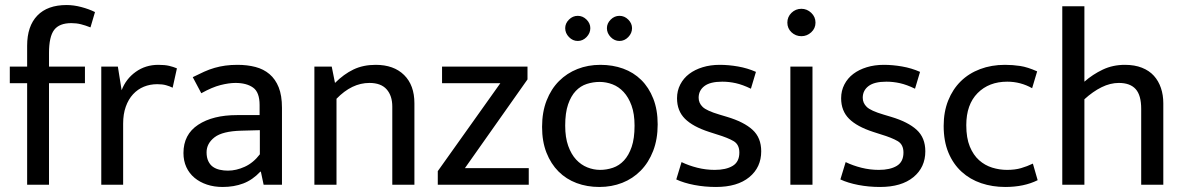

<svg xmlns="http://www.w3.org/2000/svg" viewBox="-20 -735 4718 764"><path d="M245 -715Q273 -715 303.5 -707Q334 -699 358 -687L340 -626Q320 -634 302 -638.5Q284 -643 264 -643Q216 -643 195.5 -616Q175 -589 175 -524V-470H318V-404H175V0H88V-404H19V-470H88V-553Q88 -631 128.5 -673Q169 -715 245 -715Z M383 0V-470H449L464 -376Q481 -421 520 -449Q559 -477 610 -477Q636 -477 653 -473Q670 -469 684 -463L667 -386Q655 -392 640.5 -396Q626 -400 606 -400Q577 -400 552.5 -390Q528 -380 509.5 -360Q491 -340 480.5 -310.5Q470 -281 470 -243V0Z M747 -428Q771 -440 792 -449.5Q813 -459 834 -465Q855 -471 877 -474Q899 -477 925 -477Q964 -477 996.5 -468.5Q1029 -460 1052.5 -440Q1076 -420 1089 -387.5Q1102 -355 1102 -306V0H1029L1018 -52H1016Q985 -19 948 -5Q911 9 866 9Q832 9 803.5 -0.5Q775 -10 754 -27.5Q733 -45 721.5 -70Q710 -95 710 -126Q710 -200 768.5 -238.5Q827 -277 923 -277H1013V-317Q1013 -368 987 -386.5Q961 -405 917 -405Q891 -405 857.5 -396.5Q824 -388 781 -364ZM1014 -217 940 -215Q865 -213 833.5 -188.5Q802 -164 802 -129Q802 -108 809 -93.5Q816 -79 827.5 -71Q839 -63 854.5 -59.5Q870 -56 887 -56Q920 -56 954 -71.5Q988 -87 1014 -121Z M1319 0H1231V-470H1300L1313 -405Q1348 -440 1386.5 -458.5Q1425 -477 1475 -477Q1547 -477 1588 -436.5Q1629 -396 1629 -324V0H1541V-311Q1541 -354 1518.5 -379.5Q1496 -405 1450 -405Q1380 -405 1319 -342Z M2079 -419 1830 -66H2084V0H1722V-54L1971 -404H1739V-470H2079Z M2597 -240Q2597 -181 2579 -134.5Q2561 -88 2529.5 -56Q2498 -24 2456 -7.5Q2414 9 2365 9Q2316 9 2274.5 -6.5Q2233 -22 2202.5 -52.5Q2172 -83 2154.5 -127.5Q2137 -172 2137 -230Q2137 -289 2155 -335Q2173 -381 2204.5 -412.5Q2236 -444 2278 -460.5Q2320 -477 2369 -477Q2418 -477 2459.5 -462Q2501 -447 2531.5 -417Q2562 -387 2579.5 -342.5Q2597 -298 2597 -240ZM2505 -235Q2505 -282 2493 -315Q2481 -348 2461.5 -369Q2442 -390 2417 -399.5Q2392 -409 2366 -409Q2340 -409 2315 -401Q2290 -393 2271 -373Q2252 -353 2240.5 -319.5Q2229 -286 2229 -235Q2229 -188 2241 -154.5Q2253 -121 2272.5 -100Q2292 -79 2317 -69Q2342 -59 2368 -59Q2394 -59 2419 -67.5Q2444 -76 2463 -96.5Q2482 -117 2493.5 -150.5Q2505 -184 2505 -235ZM2229 -623Q2229 -642 2244 -657Q2259 -672 2279 -672Q2299 -672 2314 -657Q2329 -642 2329 -623Q2329 -603 2314 -587.5Q2299 -572 2279 -572Q2259 -572 2244 -587.5Q2229 -603 2229 -623ZM2395 -623Q2395 -642 2410 -657Q2425 -672 2445 -672Q2465 -672 2480 -657Q2495 -642 2495 -623Q2495 -603 2480 -587.5Q2465 -572 2445 -572Q2425 -572 2410 -587.5Q2395 -603 2395 -623Z M2968 -382Q2935 -398 2908 -404Q2881 -410 2854 -410Q2806 -410 2783 -392.5Q2760 -375 2760 -346Q2760 -325 2776 -309.5Q2792 -294 2843 -279L2873 -270Q2940 -250 2974.5 -218.5Q3009 -187 3009 -133Q3009 -69 2961.5 -30Q2914 9 2829 9Q2784 9 2742.5 1Q2701 -7 2671 -21L2692 -90Q2721 -76 2755 -67.5Q2789 -59 2824 -59Q2869 -59 2895.5 -75Q2922 -91 2922 -128Q2922 -160 2899 -173.5Q2876 -187 2833 -200L2802 -210Q2737 -231 2705.5 -262.5Q2674 -294 2674 -344Q2674 -374 2687 -399Q2700 -424 2722.5 -441Q2745 -458 2776 -467.5Q2807 -477 2844 -477Q2879 -477 2916.5 -470.5Q2954 -464 2988 -449Z M3125 0V-470H3213V0ZM3169 -591Q3146 -591 3129.5 -606.5Q3113 -622 3113 -645Q3113 -668 3129.5 -684Q3146 -700 3169 -700Q3191 -700 3208 -684Q3225 -668 3225 -645Q3225 -622 3208 -606.5Q3191 -591 3169 -591Z M3621 -382Q3588 -398 3561 -404Q3534 -410 3507 -410Q3459 -410 3436 -392.5Q3413 -375 3413 -346Q3413 -325 3429 -309.5Q3445 -294 3496 -279L3526 -270Q3593 -250 3627.5 -218.5Q3662 -187 3662 -133Q3662 -69 3614.5 -30Q3567 9 3482 9Q3437 9 3395.5 1Q3354 -7 3324 -21L3345 -90Q3374 -76 3408 -67.5Q3442 -59 3477 -59Q3522 -59 3548.5 -75Q3575 -91 3575 -128Q3575 -160 3552 -173.5Q3529 -187 3486 -200L3455 -210Q3390 -231 3358.5 -262.5Q3327 -294 3327 -344Q3327 -374 3340 -399Q3353 -424 3375.5 -441Q3398 -458 3429 -467.5Q3460 -477 3497 -477Q3532 -477 3569.5 -470.5Q3607 -464 3641 -449Z M3987 -59Q4019 -59 4043 -66Q4067 -73 4090 -84L4109 -18Q4055 9 3980 9Q3929 9 3884.5 -6Q3840 -21 3806.5 -51.5Q3773 -82 3754 -127.5Q3735 -173 3735 -234Q3735 -290 3753 -335Q3771 -380 3803 -411.5Q3835 -443 3880 -460Q3925 -477 3979 -477Q4010 -477 4039.5 -472.5Q4069 -468 4107 -451L4087 -384Q4041 -410 3988 -410Q3915 -410 3870 -364.5Q3825 -319 3825 -237Q3825 -186 3839 -152Q3853 -118 3876 -97.5Q3899 -77 3928 -68Q3957 -59 3987 -59Z M4295 0H4207V-710H4295V-410Q4328 -439 4368 -458Q4408 -477 4456 -477Q4495 -477 4524 -465.5Q4553 -454 4571.5 -433.5Q4590 -413 4599.5 -385Q4609 -357 4609 -324V0H4521V-302Q4521 -356 4499 -380.5Q4477 -405 4432 -405Q4398 -405 4363.5 -388Q4329 -371 4295 -340Z"/></svg>

Font: Ek Mukta
Style: Regular
Weight: 400
Designer: Girish Dalvi and Yashodeep Gholap
Foundry: Ek Type
Version: Version 2.538;PS 1.001;hotconv 16.6.51;makeotf.lib2.5.65220;